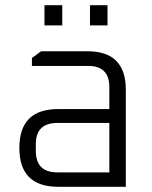

<svg xmlns="http://www.w3.org/2000/svg" viewBox="-20 -714 580 734"><path d="M202 0Q54 0 54 -148.5Q54 -297 202 -297H398V-381Q398 -462 317 -462H102V-492L137 -518H315Q461 -518 461 -371V0ZM117 -137Q117 -55 199 -55H398V-244H199Q117 -244 117 -163ZM150 -617V-694H218V-617ZM324 -617V-694H391V-617Z"/></svg>

Font: Oxanium ExtraLight Light
Style: Regular
Weight: 300
Version: Version 2.000